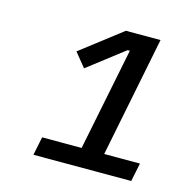

<svg xmlns="http://www.w3.org/2000/svg" viewBox="-66 -760 472 493"><g transform="rotate(15 169.5 -513.5)"><path d="M324 -329H64L74 -378H179L234 -651H228L132 -577L102 -614L211 -698H303L239 -378H334Z"/></g></svg>

Font: IBM Plex Sans
Style: Italic
Weight: 400
Italic angle: -11.31°
Designer: Mike Abbink, Paul van der Laan, Pieter van Rosmalen
Foundry: Bold Monday
Version: Version 3.201